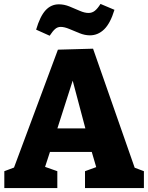

<svg xmlns="http://www.w3.org/2000/svg" viewBox="-20 -958 756 978"><path d="M675 -78 631 -117 713 -86V0H413V-86L490 -114L475 -90L441 -206L467 -184H222L241 -204L205 -94L201 -111L272 -86V0H2V-86L82 -116L43 -82L275 -705L454 -710ZM265 -281 254 -304H439L422 -277L332 -616L372 -615ZM233 -776 164 -807Q184 -875 212 -905.5Q240 -936 280 -936Q307 -936 334 -925Q361 -914 386 -903Q411 -892 431 -892Q449 -892 463 -903Q477 -914 492 -938L563 -908Q542 -839 510.5 -808.5Q479 -778 438 -778Q412 -778 385 -789Q358 -800 333 -810.5Q308 -821 289 -821Q273 -821 260.5 -810Q248 -799 233 -776Z"/></svg>

Font: Bitter Thin ExtraBold
Style: Regular
Weight: 800
Version: Version 3.020